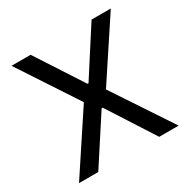

<svg xmlns="http://www.w3.org/2000/svg" viewBox="-158 -846 980 993"><g transform="rotate(-30 332.0 -350.0)"><path d="M267 -350 37 -700H151L331 -423H337L515 -700H630L399 -350L631 0H515L337 -277H331L151 0H36Z"/></g></svg>

Font: Lopes Sans Medium
Style: Regular
Weight: 500
Designer: Gabriel Lam, Diego Maldonado
Foundry: TypeRant, Foresti Design
Version: Version 4.000